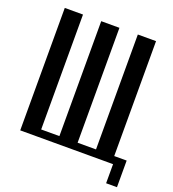

<svg xmlns="http://www.w3.org/2000/svg" viewBox="-144 -810 930 1030"><g transform="rotate(20 320.5 -295.0)"><path d="M49 -699H153V-43H257V-699H361V-43H466V-699H570V0H49ZM555 -43H641V109H579V0H555Z"/></g></svg>

Font: Moniqa Paragraph
Style: Bold
Weight: 700
Designer: Rajesh Rajput
Foundry: Rajesh Rajput
Version: Version 1.000